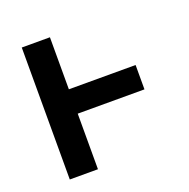

<svg xmlns="http://www.w3.org/2000/svg" viewBox="-99 -615 699 711"><g transform="rotate(-20 250.0 -260.0)"><path d="M59 0V-520H170V-315H433V-219H170V0Z"/></g></svg>

Font: Iosevka Curly
Style: Bold
Weight: 700
Monospace: yes
Designer: Belleve Invis
Foundry: Belleve Invis
Version: Version 22.1.2; ttfautohint (v1.8.4)